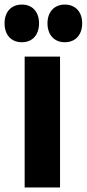

<svg xmlns="http://www.w3.org/2000/svg" viewBox="-43 -821 380 841"><path d="M65 0H220V-573H65ZM53 -636C99 -636 128 -668 128 -719C128 -769 99 -801 53 -801C6 -801 -23 -769 -23 -719C-23 -668 6 -636 53 -636ZM241 -636C287 -636 317 -668 317 -719C317 -769 287 -801 241 -801C195 -801 165 -769 165 -719C165 -668 195 -636 241 -636Z"/></svg>

Font: Bounded Med
Style: Regular
Weight: 500
Designer: Vlad Churkin
Version: Version 3.0